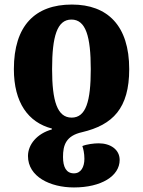

<svg xmlns="http://www.w3.org/2000/svg" viewBox="-20 -570 629 844"><path d="M296 -550C134 -550 41 -457 41 -266C41 -119 104 -32 208 -5V-1C143 17 103 65 103 116C103 207 201 254 305 254C425 254 506 204 506 133C506 87 465 60 414 60C393 60 361 64 342 72C346 83 351 104 351 128C351 164 336 192 305 192C271 192 257 164 257 120C257 69 269 27 341 11C476 -21 548 -94 548 -266C548 -457 453 -550 296 -550ZM294 -484C357 -484 379 -410 379 -266C379 -125 358 -53 295 -53C232 -53 209 -125 209 -266C209 -410 231 -484 294 -484Z"/></svg>

Font: Noto Serif Georgian SemiCondensed ExtraBold
Style: Regular
Weight: 800
Width: 4
Designer: Monotype Design Team, Akaki Razmadze
Foundry: Google LLC
Version: Version 2.003